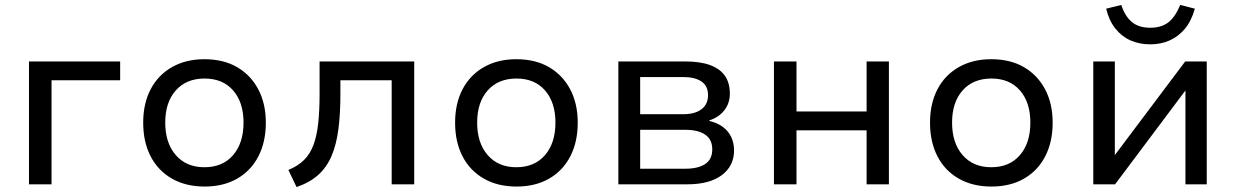

<svg xmlns="http://www.w3.org/2000/svg" viewBox="-20 -744 4989 775"><path d="M97 0V-496H465V-420H188V0Z M806 9Q730 9 674 -23Q618 -55 588 -113Q558 -171 558 -249Q558 -326 588 -383.5Q618 -441 674 -473Q730 -505 805 -505Q882 -505 937 -473Q992 -441 1022.5 -383.5Q1053 -326 1053 -249Q1053 -171 1023 -113Q993 -55 937.5 -23Q882 9 806 9ZM805 -69Q879 -69 921 -118Q963 -167 963 -249Q963 -331 921 -379Q879 -427 806 -427Q732 -427 689.5 -379Q647 -331 647 -249Q647 -167 689.5 -118Q732 -69 805 -69Z M1177 11 1144 -58Q1183 -74 1207.5 -98.5Q1232 -123 1245.5 -159.5Q1259 -196 1264.5 -247Q1270 -298 1270 -366V-496H1652V0H1561V-420H1354V-364Q1354 -285 1346 -223Q1338 -161 1318.5 -115Q1299 -69 1264.5 -38Q1230 -7 1177 11Z M2065 9Q1989 9 1933 -23Q1877 -55 1847 -113Q1817 -171 1817 -249Q1817 -326 1847 -383.5Q1877 -441 1933 -473Q1989 -505 2064 -505Q2141 -505 2196 -473Q2251 -441 2281.5 -383.5Q2312 -326 2312 -249Q2312 -171 2282 -113Q2252 -55 2196.5 -23Q2141 9 2065 9ZM2064 -69Q2138 -69 2180 -118Q2222 -167 2222 -249Q2222 -331 2180 -379Q2138 -427 2065 -427Q1991 -427 1948.5 -379Q1906 -331 1906 -249Q1906 -167 1948.5 -118Q1991 -69 2064 -69Z M2476 0V-496H2745Q2807 -496 2847 -481Q2887 -466 2906.5 -437.5Q2926 -409 2926 -366Q2926 -327 2903.5 -298.5Q2881 -270 2843 -258V-256Q2876 -248 2898 -231.5Q2920 -215 2931.5 -191Q2943 -167 2943 -137Q2943 -74 2893.5 -37Q2844 0 2754 0ZM2564 -63H2747Q2798 -63 2826.5 -82Q2855 -101 2855 -141Q2855 -181 2826.5 -200.5Q2798 -220 2747 -220H2564ZM2564 -283H2738Q2785 -283 2811.5 -303Q2838 -323 2838 -360Q2838 -397 2811.5 -415Q2785 -433 2738 -433H2564Z M3104 0V-496H3195V-294H3478V-496H3568V0H3478V-218H3195V0Z M3982 9Q3906 9 3850 -23Q3794 -55 3764 -113Q3734 -171 3734 -249Q3734 -326 3764 -383.5Q3794 -441 3850 -473Q3906 -505 3981 -505Q4058 -505 4113 -473Q4168 -441 4198.5 -383.5Q4229 -326 4229 -249Q4229 -171 4199 -113Q4169 -55 4113.5 -23Q4058 9 3982 9ZM3981 -69Q4055 -69 4097 -118Q4139 -167 4139 -249Q4139 -331 4097 -379Q4055 -427 3982 -427Q3908 -427 3865.5 -379Q3823 -331 3823 -249Q3823 -167 3865.5 -118Q3908 -69 3981 -69Z M4393 0V-496H4480V-118L4764 -496H4851V0H4765V-379L4481 0ZM4623 -565Q4579 -565 4543 -581Q4507 -597 4481.5 -629.5Q4456 -662 4445 -709L4506 -724Q4521 -678 4549 -655Q4577 -632 4623 -632Q4667 -632 4695 -653Q4723 -674 4744 -724L4803 -709Q4789 -659 4762.5 -627.5Q4736 -596 4700.5 -580.5Q4665 -565 4623 -565Z"/></svg>

Font: Nunito Sans 7pt
Style: Regular
Weight: 400
Designer: Vernon Adams
Foundry: Vernon Adams
Version: Version 3.101;gftools[0.9.27]